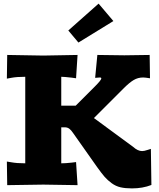

<svg xmlns="http://www.w3.org/2000/svg" viewBox="-20 -1026 880 1065"><path d="M18.1 -129.9 42 -126Q73.2 -120.1 120.1 -120.1V-600.1Q73.2 -600.1 42 -594.2L18.1 -589.8L20 -721.2L220.2 -717.8L410.2 -721.2L401.9 -591.8L377.9 -595.2Q335 -600.1 319.8 -600.1V-439.9H399.9L505.9 -545.9Q542 -582 542 -590.8Q542 -596.2 534.2 -596.2Q525.4 -596.2 507.8 -594.2L520 -721.2L669.9 -719.2L810.1 -721.2L812 -591.8Q784.7 -596.2 773.9 -596.2Q745.1 -596.2 721.4 -582Q697.8 -567.9 668 -538.1L501 -371.1L717.8 -211.9Q744.1 -188 768.1 -188Q774.9 -188 781.5 -189.5Q788.1 -190.9 800 -194.8Q812 -198.7 816.9 -200.2L819.8 0Q772 19 711.9 19Q674.8 19 648.4 12.9Q622.1 6.8 599.4 -9.8Q576.7 -26.4 560.1 -45.4Q543.5 -64.5 518.1 -100.1L386.2 -287.1Q374.5 -304.7 364 -312.3Q353.5 -319.8 339.8 -319.8H319.8V-120.1Q343.3 -120.1 377.9 -124L401.9 -127L410.2 1L220.2 -2L20 1ZM358.9 -856.9 526.9 -1005.9 608.9 -909.2 415 -790Z"/></svg>

Font: Zantroke
Style: Regular
Weight: 500
Foundry: gluk
Version: Version 0.36